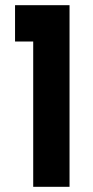

<svg xmlns="http://www.w3.org/2000/svg" viewBox="-20 -720 358 740"><path d="M248 -700H38V-560H108V0H248Z"/></svg>

Font: Righteous
Style: Regular
Weight: 400
Designer: Astigmatic (AOETI)
Foundry: Astigmatic (AOETI)
Version: Version 1.000